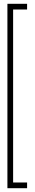

<svg xmlns="http://www.w3.org/2000/svg" viewBox="-20 -770 182 1010"><path d="M19 220V-750H122.5V-720H49V190H122.5V220Z"/></svg>

Font: Imbue Thin
Style: Regular
Weight: 100
Designer: Tyler Finck
Foundry: Etcetera Type Company
Version: Version 1.102